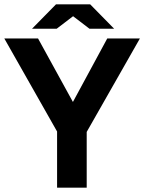

<svg xmlns="http://www.w3.org/2000/svg" viewBox="-20 -868 667 888"><path d="M262 -228 0 -690H156L351 -335ZM244 0V-371H381V0ZM364 -228 284 -335 476 -690H627ZM394 -735 246 -848H397L508 -735ZM128 -735 239 -848H390L242 -735Z"/></svg>

Font: Radio Canada Big SemiBold
Style: Regular
Weight: 600
Designer: Étienne Aubert Bonn
Foundry: Coppers and Brasses
Version: Version 1.001